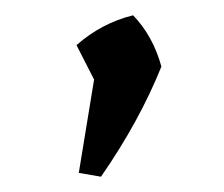

<svg xmlns="http://www.w3.org/2000/svg" viewBox="-20 -130 293 251"><path d="M83 96 103 -26 80 -71Q113 -100 154 -110Q180 -83 191 -43Q162 29 112 101Z"/></svg>

Font: Piazzolla SC
Style: Regular
Weight: 400
Designer: Juan Pablo del Peral
Foundry: Huerta Tipografica
Version: Version 1.330